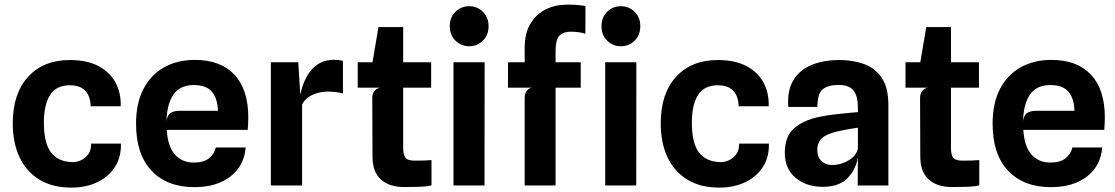

<svg xmlns="http://www.w3.org/2000/svg" viewBox="-20 -822 4944 851"><path d="M295.5 9.5Q212 9.5 154 -26.2Q96 -62 66.2 -126Q36.5 -190 36.5 -275Q36.5 -407 104.5 -481.5Q172.5 -556 289.5 -556Q366 -556 417 -528.8Q468 -501.5 492.5 -455.2Q517 -409 515 -351H382Q378.5 -444 289.5 -444Q229 -444 201.8 -401Q174.5 -358 174.5 -277.5Q174.5 -187.5 206.2 -146.2Q238 -105 300.5 -103.5Q319.5 -103 339 -111.8Q358.5 -120.5 371.5 -138.8Q384.5 -157 384 -185.5H516Q517.5 -126 489.5 -82.2Q461.5 -38.5 411.2 -14.5Q361 9.5 295.5 9.5Z M842 7.5Q720.5 7.5 651.8 -65.2Q583 -138 583 -273.5Q583 -364.5 615.8 -427.5Q648.5 -490.5 707.2 -523.5Q766 -556.5 844 -556.5Q957.5 -556.5 1019 -491Q1080.5 -425.5 1080.5 -300.5Q1080.5 -287 1079.8 -275Q1079 -263 1078 -246.5H719Q724 -171.5 755.8 -136.5Q787.5 -101.5 838.5 -101.5Q883.5 -101.5 907 -121Q930.5 -140.5 936.5 -168.5H1069Q1062 -86.5 1001 -39.5Q940 7.5 842 7.5ZM778 -331H946Q944 -387 918.8 -416Q893.5 -445 838.5 -445Q778 -445 749 -403.2Q720 -361.5 718 -286Q722 -312 736.5 -321.5Q751 -331 778 -331Z M1180.5 0V-546H1302L1311 -401.5Q1319.5 -444.5 1338 -479.8Q1356.5 -515 1387 -536Q1417.5 -557 1461.5 -557Q1483 -557 1500 -552.5V-407.5Q1483 -412.5 1465.8 -414.2Q1448.5 -416 1432.5 -416Q1397 -416 1365.2 -401.8Q1333.5 -387.5 1319 -359V0Z M1771.5 7Q1705 7 1668 -26.8Q1631 -60.5 1631 -127.5L1630 -387Q1630 -425 1664.5 -433.5H1565.5V-546H1631L1657.5 -702H1767V-546H1891V-433.5H1767V-167Q1767 -134.5 1777.5 -122.2Q1788 -110 1818 -110Q1841.5 -110 1859.5 -110.5Q1877.5 -111 1892.5 -112.5V-0.5Q1871 5 1837.5 6Q1804 7 1771.5 7Z M2059.5 -617Q2024 -617 1998.8 -641.8Q1973.5 -666.5 1973.5 -706Q1973.5 -745 1998.8 -769.8Q2024 -794.5 2059.5 -794.5Q2095 -794.5 2120.2 -769.8Q2145.5 -745 2145.5 -706Q2145.5 -666.5 2120.2 -641.8Q2095 -617 2059.5 -617ZM1990 0V-546H2128L2127.5 0Z M2305.5 0V-384Q2305.5 -424.5 2335.5 -433.5H2231.5V-546H2305.5V-610.5Q2305.5 -674.5 2331 -717Q2356.5 -759.5 2399.2 -780.5Q2442 -801.5 2493.5 -801.5Q2524 -801.5 2541.8 -799.8Q2559.5 -798 2575 -795.5L2574.5 -672.5Q2564 -676 2547.5 -678.8Q2531 -681.5 2509 -681.5Q2477 -681.5 2459.8 -664Q2442.5 -646.5 2442.5 -595.5V-546H2554V-433.5H2442.5V0ZM2732 -617Q2696.5 -617 2671.2 -641.8Q2646 -666.5 2646 -706Q2646 -745 2671.2 -769.8Q2696.5 -794.5 2732 -794.5Q2767.5 -794.5 2792.8 -769.8Q2818 -745 2818 -706Q2818 -666.5 2792.8 -641.8Q2767.5 -617 2732 -617ZM2662.5 0V-546H2800.5L2800 0Z M3167.5 9.5Q3084 9.5 3026 -26.2Q2968 -62 2938.2 -126Q2908.5 -190 2908.5 -275Q2908.5 -407 2976.5 -481.5Q3044.5 -556 3161.5 -556Q3238 -556 3289 -528.8Q3340 -501.5 3364.5 -455.2Q3389 -409 3387 -351H3254Q3250.5 -444 3161.5 -444Q3101 -444 3073.8 -401Q3046.5 -358 3046.5 -277.5Q3046.5 -187.5 3078.2 -146.2Q3110 -105 3172.5 -103.5Q3191.5 -103 3211 -111.8Q3230.5 -120.5 3243.5 -138.8Q3256.5 -157 3256 -185.5H3388Q3389.5 -126 3361.5 -82.2Q3333.5 -38.5 3283.2 -14.5Q3233 9.5 3167.5 9.5Z M3626.5 6Q3554 6 3506.2 -34Q3458.5 -74 3458.5 -144.5Q3458.5 -218 3500.2 -253.8Q3542 -289.5 3609 -303.5Q3640 -310 3673.2 -314.2Q3706.5 -318.5 3735.5 -321Q3764.5 -323.5 3782.5 -325V-343.5Q3782.5 -397 3763 -421.2Q3743.5 -445.5 3696 -445.5Q3650 -445.5 3626.5 -426.2Q3603 -407 3603 -348H3474Q3468.5 -419.5 3495.8 -465.5Q3523 -511.5 3576.2 -533.8Q3629.5 -556 3701.5 -556Q3758 -556 3807.2 -539Q3856.5 -522 3887 -478.8Q3917.5 -435.5 3917.5 -357V0H3781.5L3782.5 -125Q3773.5 -70 3736.2 -32Q3699 6 3626.5 6ZM3668.5 -90.5Q3706 -90.5 3740.8 -110.8Q3775.5 -131 3782.5 -163.5V-256Q3762.5 -253.5 3738.8 -249.2Q3715 -245 3698 -241Q3645.5 -229.5 3624 -210.5Q3602.5 -191.5 3602.5 -157Q3602.5 -126 3621 -108.2Q3639.5 -90.5 3668.5 -90.5Z M4199.5 7Q4133 7 4096 -26.8Q4059 -60.5 4059 -127.5L4058 -387Q4058 -425 4092.5 -433.5H3993.5V-546H4059L4085.5 -702H4195V-546H4319V-433.5H4195V-167Q4195 -134.5 4205.5 -122.2Q4216 -110 4246 -110Q4269.5 -110 4287.5 -110.5Q4305.5 -111 4320.5 -112.5V-0.5Q4299 5 4265.5 6Q4232 7 4199.5 7Z M4638.5 7.5Q4517 7.5 4448.2 -65.2Q4379.5 -138 4379.5 -273.5Q4379.5 -364.5 4412.2 -427.5Q4445 -490.5 4503.8 -523.5Q4562.5 -556.5 4640.5 -556.5Q4754 -556.5 4815.5 -491Q4877 -425.5 4877 -300.5Q4877 -287 4876.2 -275Q4875.5 -263 4874.5 -246.5H4515.5Q4520.5 -171.5 4552.2 -136.5Q4584 -101.5 4635 -101.5Q4680 -101.5 4703.5 -121Q4727 -140.5 4733 -168.5H4865.5Q4858.5 -86.5 4797.5 -39.5Q4736.5 7.5 4638.5 7.5ZM4574.5 -331H4742.5Q4740.5 -387 4715.2 -416Q4690 -445 4635 -445Q4574.5 -445 4545.5 -403.2Q4516.5 -361.5 4514.5 -286Q4518.5 -312 4533 -321.5Q4547.5 -331 4574.5 -331Z"/></svg>

Font: Spline Sans SemiBold
Style: Regular
Weight: 600
Designer: Eben Sorkin, Mirko Velimirovic
Foundry: Sorkin Type
Version: Version 1.000; ttfautohint (v1.8.3)